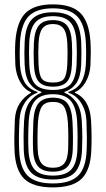

<svg xmlns="http://www.w3.org/2000/svg" viewBox="-20 -828 473 857"><path d="M216.2 8.5Q127 8.5 87.6 -30.4Q48.2 -69.2 44.8 -157.8Q42.5 -214.8 46.2 -293.2Q48.8 -337.2 67.9 -366.5Q87 -395.8 118.2 -413.8V-416.8Q89.5 -428.2 70.5 -461.5Q51.5 -494.8 48.5 -537.8Q47.2 -561.8 47.1 -590.5Q47 -619.2 48.5 -642Q55 -731.8 94.2 -770.1Q133.5 -808.5 216.2 -808.5Q300.5 -808.5 339.1 -769.5Q377.8 -730.5 383.8 -642.2Q386.5 -596.2 383.8 -537.5Q381 -493 361.5 -460.5Q342 -428 314 -416.8V-413.8Q380.2 -385.8 386.2 -292.5Q388.8 -250.2 388.8 -217.8Q388.8 -185.2 387.5 -156.5Q384.2 -69.5 344.6 -30.5Q305 8.5 216.2 8.5ZM216.2 -9.2Q293.5 -9.2 328.6 -43.6Q363.8 -78 366.8 -158.5Q368 -184 367.8 -215.5Q367.5 -247 365.8 -290.8Q363 -336.8 340.9 -370.2Q318.8 -403.8 285.2 -413.8V-418Q325 -430.8 342.4 -460.8Q359.8 -490.8 363 -538Q366 -589.8 363 -641.2Q357.8 -722.8 322.8 -756.8Q287.8 -790.8 216.2 -790.8Q143.5 -790.8 109 -756.4Q74.5 -722 69.2 -640.5Q68 -618.5 67.9 -593.5Q67.8 -568.5 69.2 -538.2Q72.5 -490.8 89.8 -460.9Q107 -431 147 -418V-413.8Q113.2 -403.5 91.4 -370.1Q69.5 -336.8 67 -291.5Q64.8 -247.5 64.5 -216.4Q64.2 -185.2 65.5 -159Q68.5 -79.2 103.1 -44.2Q137.8 -9.2 216.2 -9.2ZM216.2 -26.8Q149.5 -26.8 119.1 -57.4Q88.8 -88 86 -159.5Q85 -185.8 85.2 -217.5Q85.5 -249.2 87.5 -289Q90.5 -341.5 111.6 -371.6Q132.8 -401.8 165 -414.5V-417.8Q131.5 -428.8 112 -456.5Q92.5 -484.2 90 -539.2Q88.8 -565.8 88.8 -590.8Q88.8 -615.8 90 -639Q93.2 -712.5 123.4 -742.9Q153.5 -773.2 216.2 -773.2Q281.8 -773.2 310.5 -741.6Q339.2 -710 342.5 -639Q343.5 -614.2 343.5 -591.2Q343.5 -568.2 342.5 -539.2Q339.8 -485.2 320.8 -457.2Q301.8 -429.2 267.5 -417.8V-414.5Q299 -402 320.2 -372Q341.5 -342 345 -289.5Q347.5 -243.8 347.4 -214.6Q347.2 -185.5 346.2 -159.5Q343.2 -89.5 313.9 -58.1Q284.5 -26.8 216.2 -26.8ZM216.2 -426.5Q273 -426.5 295.9 -453Q318.8 -479.5 321.8 -540Q323 -567.8 323 -590.6Q323 -613.5 321.8 -636.8Q318.8 -700.8 294.2 -728.2Q269.8 -755.8 216.2 -755.8Q162.2 -755.8 137.9 -728.2Q113.5 -700.8 110.5 -637.2Q109.5 -612 109.5 -590.2Q109.5 -568.5 110.8 -540Q113.5 -478.5 136.9 -452.5Q160.2 -426.5 216.2 -426.5ZM216.2 -441.2Q172.8 -441.2 153.2 -463.1Q133.8 -485 131.2 -540.8Q130 -566.5 130.1 -591.2Q130.2 -616 131.2 -636Q134 -690.8 153.6 -714.5Q173.2 -738.2 216.2 -738.2Q259 -738.2 278.8 -714.5Q298.5 -690.8 301 -636.2Q302 -613.2 302.1 -591.6Q302.2 -570 301 -540.5Q298.5 -485.8 279.4 -463.5Q260.2 -441.2 216.2 -441.2ZM216.2 -459.5Q252.5 -459.5 265.4 -476.1Q278.2 -492.8 280.5 -541.8Q281.8 -571.8 281.6 -591.8Q281.5 -611.8 280.5 -634.5Q278 -683.2 262.4 -702Q246.8 -720.8 216.2 -720.8Q184.2 -720.8 169.2 -700.9Q154.2 -681 152 -635.2Q151 -612.2 150.9 -591.4Q150.8 -570.5 152 -540.8Q154.2 -492.5 167.2 -476Q180.2 -459.5 216.2 -459.5ZM216.2 -44.2Q273.2 -44.2 298.2 -71.6Q323.2 -99 325.5 -160.2Q326.5 -184.2 326.4 -215.4Q326.2 -246.5 324.2 -288.2Q319.8 -351.5 294.5 -379.5Q269.2 -407.5 216.2 -407.5Q163.2 -407.5 138 -379.8Q112.8 -352 108.2 -287.8Q106.2 -250.8 106 -219.2Q105.8 -187.8 107 -160.2Q109.2 -100.5 133.5 -72.4Q157.8 -44.2 216.2 -44.2ZM216.2 -61.8Q171.2 -61.8 150.4 -84.6Q129.5 -107.5 127.5 -161.5Q126.5 -183.8 126.9 -217.1Q127.2 -250.5 128.8 -286.2Q131.8 -343.8 152.6 -367.9Q173.5 -392 216.2 -392Q261.2 -392 280.9 -366.6Q300.5 -341.2 303.5 -286.2Q305.5 -248 305.6 -216.8Q305.8 -185.5 304.8 -161.8Q302.8 -108 282.2 -84.9Q261.8 -61.8 216.2 -61.8ZM216.2 -79.2Q250.8 -79.2 266.6 -98.4Q282.5 -117.5 284.2 -162Q285 -180.5 285 -213.4Q285 -246.2 282.8 -285Q278.5 -335 264.2 -354.1Q250 -373.2 216.2 -373.2Q182.5 -373.2 168.2 -354.2Q154 -335.2 149.5 -285Q147.5 -248.2 147.4 -216.1Q147.2 -184 148.2 -160.8Q150 -117.5 165.8 -98.4Q181.5 -79.2 216.2 -79.2Z"/></svg>

Font: Big Shoulders Inline Display
Style: Bold
Weight: 700
Designer: Patric King
Foundry: XO Type Co
Version: Version 1.000